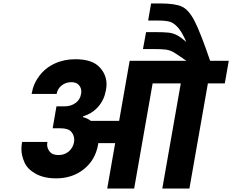

<svg xmlns="http://www.w3.org/2000/svg" viewBox="-20 -1092 1345 1112"><path d="M1305 -740 1282 -609H1184L1077 0H920L1027 -609H864L757 0H601L647 -263H549L548 -254Q532 -165 465.5 -112Q399 -59 305 -59Q235 -59 187 -85.5Q139 -112 121.5 -152Q104 -192 104 -229Q104 -249 108 -270H255Q253 -262 253 -254Q253 -232 268.5 -213Q284 -194 319 -194Q354 -194 378.5 -215Q403 -236 409 -270Q410 -277 410 -283Q410 -308 393 -328.5Q376 -349 330 -349H285L307 -476H352Q391 -476 417.5 -495.5Q444 -515 449 -546Q451 -555 451 -562Q451 -583 437 -599.5Q423 -616 393 -616Q361 -616 337 -597Q313 -578 308 -548H163Q173 -607 208 -653Q243 -699 297 -724Q351 -749 416 -749Q511 -749 554 -705.5Q597 -662 597 -604Q597 -587 593 -567Q583 -513 549 -474Q515 -435 461 -418L460 -414Q489 -406 506 -392H670L731 -740H1059Q1004 -779 984.5 -790Q965 -801 942 -804.5Q919 -808 862 -808H808L826 -906H877Q931 -906 956.5 -903Q982 -900 1004.5 -888.5Q1027 -877 1059 -849Q1034 -907 1010 -933.5Q986 -960 962 -966.5Q938 -973 895 -973H838L855 -1072H909Q993 -1072 1033 -1054Q1073 -1036 1107 -970Q1141 -904 1197 -740Z"/></svg>

Font: Fz Poppins
Style: Bold Italic
Weight: 700
Italic angle: -10°
Designer: Ninad Kale (Devanagari), Jonny Pinhorn (Latin)
Foundry: Indian Type Foundry
Version: Vit hóa bi Vntype.Com & FontZin.Com